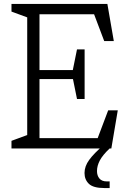

<svg xmlns="http://www.w3.org/2000/svg" viewBox="-20 -750 660 970"><path d="M38 -38.5 129 -72 117.5 -45V-685L129 -658L38 -691.5V-730H522.5L555 -542.5H506.5L447 -700L484 -678H164L179.5 -697.5V-388.5L155 -396H372.5L345.5 -384.5L369 -500.5H407.5V-250H369L345.5 -366L377.5 -350.5H155L179.5 -360.5V-39.5L153.5 -52H504L467 -35L526.5 -192.5H575L542.5 0H38ZM407 124Q407 90 430.8 57.5Q454.5 25 505 -18.5L534 0Q498.5 33.5 484.2 60.8Q470 88 470 114Q470 137 482.2 151.8Q494.5 166.5 519.5 166.5H534V200H507Q451.5 200 429.2 178.8Q407 157.5 407 124Z"/></svg>

Font: Monaspace Xenon Var
Style: Regular
Weight: 400
Designer: Riley Cran and the Lettermatic Team
Version: Version 1.000 (Monaspace Xenon Var)